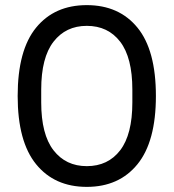

<svg xmlns="http://www.w3.org/2000/svg" viewBox="-20 -718 678 750"><path d="M319 12Q193 12 121 -76.5Q49 -165 49 -343Q49 -522 121 -610Q193 -698 319 -698Q445 -698 517 -610Q589 -522 589 -343Q589 -165 517 -76.5Q445 12 319 12ZM319 -69Q402 -69 449.5 -131Q497 -193 497 -318V-368Q497 -493 449.5 -555Q402 -617 319 -617Q237 -617 189 -555Q141 -493 141 -368V-318Q141 -193 189 -131Q237 -69 319 -69Z"/></svg>

Font: Archivo Narrow
Style: Regular
Weight: 400
Designer: Hector Gatti
Foundry: Omnibus-Type
Version: Version 3.002